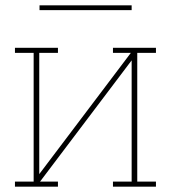

<svg xmlns="http://www.w3.org/2000/svg" viewBox="-20 -699 640 719"><path d="M197 0H36V-19H106V-501H36V-520H197V-501H127V-47L470 -501H403V-520H564V-501H494V-19H564V0H403V-19H473V-473L130 -19H197ZM128 -661V-679H473V-661Z"/></svg>

Font: Iosevka HT Thin Extended
Style: Regular
Weight: 100
Width: 7
Monospace: yes
Designer: Belleve Invis
Foundry: Belleve Invis
Version: Version 32.3.0; ttfautohint (v1.8.4)